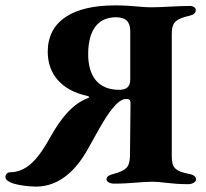

<svg xmlns="http://www.w3.org/2000/svg" viewBox="-30 -677 764 712"><path d="M103 15C191 15 252 -47 294 -121C333 -189 367 -260 407 -296C417 -304 427 -310 436 -310C449 -310 454 -308 454 -293L452 -98C450 -60 443 -46 391 -32C377 -28 365 -24 365 -12C365 -2 379 4 393 4C455 4 492 -3 533 -3C574 -3 603 6 669 6C682 6 697 -2 697 -11C697 -22 688 -29 671 -32C620 -42 607 -55 607 -97V-551C607 -595 622 -607 674 -619C688 -622 696 -629 696 -640C696 -649 685 -655 676 -655C630 -655 574 -650 533 -650C486 -650 465 -657 396 -657C240 -657 147 -599 147 -485C147 -401 200 -342 291 -322C305 -319 301 -315 296 -313C236 -291 193 -233 158 -171C117 -98 76 -38 5 -38C-3 -38 -10 -29 -10 -21C-10 10 86 15 103 15ZM411 -344C335 -344 297 -394 297 -476C297 -570 337 -613 400 -613C437 -613 453 -596 453 -561V-382C453 -353 437 -344 411 -344Z"/></svg>

Font: EB Garamond
Style: Bold
Weight: 700
Designer: Georg Duffner and Octavio Pardo
Foundry: Georg Duffner
Version: Version 1.000;PS 001.000;hotconv 1.0.88;makeotf.lib2.5.64775